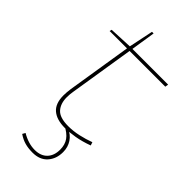

<svg xmlns="http://www.w3.org/2000/svg" viewBox="-275 -722 1000 1000"><g transform="rotate(45 224.5 -222.5)"><path d="M382 -39 388 -21Q342 -4 300.5 3Q259 10 228 10Q168 10 135.5 -17.5Q103 -45 103 -105Q103 -114 104 -128Q105 -142 107 -155L164 -512H36L39 -524L167 -530L195 -665H207L186 -530H449L446 -512H183L126 -155Q122 -131 122 -110Q122 -64 146.5 -36.5Q171 -9 234 -9Q271 -9 309 -17.5Q347 -26 382 -39ZM93 189 102 173Q151 202 198 202Q242 202 266.5 176.5Q291 151 291 107Q291 71 273.5 46Q256 21 214 0H241Q274 13 292.5 41Q311 69 311 105Q311 155 282 187.5Q253 220 200 220Q168 220 143 213Q118 206 93 189Z"/></g></svg>

Font: Georama Extended Thin
Style: Italic
Weight: 100
Width: 7
Italic angle: -9°
Designer: Jean-Baptiste Levee
Foundry: Production Type
Version: Version 1.000